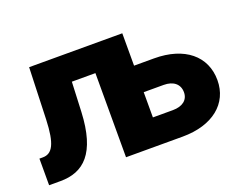

<svg xmlns="http://www.w3.org/2000/svg" viewBox="-90 -718 1133 890"><g transform="rotate(-20 476.0 -273.0)"><path d="M16.6 0H72.8C187 0 264.2 -66.4 273.4 -268.6L279.8 -415H396V0H674.8C824.7 0 916.5 -76.2 916.5 -191.4C916.5 -309.6 825.2 -386.2 674.8 -386.2H576.2V-545.9H116.7L107.9 -291C103.5 -172.4 80.6 -131.3 33.2 -131.3H16.6ZM576.2 -255.4H674.8C722.2 -255.4 751.5 -231.4 751.5 -191.4C751.5 -153.3 722.2 -130.9 674.8 -130.9H576.2Z"/></g></svg>

Font: Inter ExtraBold
Style: Regular
Weight: 800
Designer: Rasmus Andersson
Foundry: rsms
Version: Version 4.001;git-9221beed3